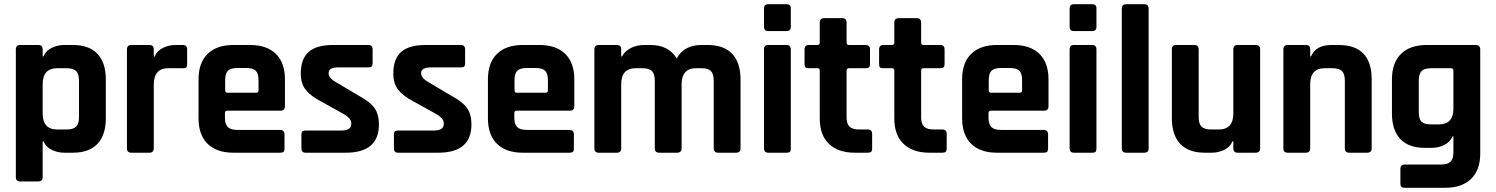

<svg xmlns="http://www.w3.org/2000/svg" viewBox="-20 -723 7083 909"><path d="M161 136H76Q55 136 55 116V-489Q55 -510 76 -510H161Q182 -510 182 -489V-456H186Q197 -483 225 -496.5Q253 -510 284 -510H325Q402 -510 441.5 -468Q481 -426 481 -347V-163Q481 -84 441.5 -42Q402 0 325 0H284Q253 0 225 -13.5Q197 -27 186 -54H182V116Q182 136 161 136ZM251 -110H295Q327 -110 340.5 -123.5Q354 -137 354 -169V-341Q354 -373 340.5 -386.5Q327 -400 295 -400H251Q182 -400 182 -324V-186Q182 -110 251 -110Z M687 0H602Q581 0 581 -21V-489Q581 -510 602 -510H687Q708 -510 708 -489V-455H712Q723 -482 751 -496Q779 -510 810 -510H846Q866 -510 866 -489V-420Q866 -408 861.5 -403.5Q857 -399 846 -400H777Q708 -400 708 -322V-21Q708 0 687 0Z M1306 0H1085Q1006 0 963 -42Q920 -84 920 -163V-347Q920 -426 963 -468Q1006 -510 1085 -510H1164Q1243 -510 1286 -468Q1329 -426 1329 -347V-220Q1329 -199 1308 -199H1057Q1045 -199 1045 -188V-166Q1045 -135 1058.5 -121.5Q1072 -108 1104 -108H1306Q1327 -108 1327 -86V-20Q1327 -9 1322.5 -4.5Q1318 0 1306 0ZM1057 -284H1193Q1204 -284 1204 -295V-343Q1204 -375 1191 -388Q1178 -401 1146 -401H1104Q1072 -401 1059 -388Q1046 -375 1046 -343V-295Q1046 -284 1057 -284Z M1617 0H1427Q1407 0 1407 -21V-85Q1407 -96 1411 -100.5Q1415 -105 1427 -105H1594Q1643 -105 1643 -135V-140Q1643 -164 1602 -186L1503 -241Q1452 -267 1428 -297Q1404 -327 1404 -374Q1404 -444 1441 -477Q1478 -510 1557 -510H1724Q1744 -510 1744 -489V-424Q1744 -413 1740 -408.5Q1736 -404 1724 -404H1585Q1536 -404 1536 -379V-374Q1536 -352 1579 -329L1680 -269Q1732 -241 1753 -211.5Q1774 -182 1774 -134Q1774 0 1617 0Z M2055 0H1865Q1845 0 1845 -21V-85Q1845 -96 1849 -100.5Q1853 -105 1865 -105H2032Q2081 -105 2081 -135V-140Q2081 -164 2040 -186L1941 -241Q1890 -267 1866 -297Q1842 -327 1842 -374Q1842 -444 1879 -477Q1916 -510 1995 -510H2162Q2182 -510 2182 -489V-424Q2182 -413 2178 -408.5Q2174 -404 2162 -404H2023Q1974 -404 1974 -379V-374Q1974 -352 2017 -329L2118 -269Q2170 -241 2191 -211.5Q2212 -182 2212 -134Q2212 0 2055 0Z M2676 0H2455Q2376 0 2333 -42Q2290 -84 2290 -163V-347Q2290 -426 2333 -468Q2376 -510 2455 -510H2534Q2613 -510 2656 -468Q2699 -426 2699 -347V-220Q2699 -199 2678 -199H2427Q2415 -199 2415 -188V-166Q2415 -135 2428.5 -121.5Q2442 -108 2474 -108H2676Q2697 -108 2697 -86V-20Q2697 -9 2692.5 -4.5Q2688 0 2676 0ZM2427 -284H2563Q2574 -284 2574 -295V-343Q2574 -375 2561 -388Q2548 -401 2516 -401H2474Q2442 -401 2429 -388Q2416 -375 2416 -343V-295Q2416 -284 2427 -284Z M2900 0H2815Q2794 0 2794 -21V-489Q2794 -510 2815 -510H2900Q2921 -510 2921 -489V-456H2925Q2937 -480 2965.5 -495Q2994 -510 3031 -510H3059Q3146 -510 3184 -446Q3218 -510 3301 -510H3330Q3407 -510 3446.5 -468Q3486 -426 3486 -347V-21Q3486 0 3465 0H3380Q3359 0 3359 -21V-341Q3359 -373 3346 -386.5Q3333 -400 3301 -400H3276Q3207 -400 3207 -323V-21Q3207 0 3185 0H3101Q3080 0 3080 -21V-341Q3080 -373 3066.5 -386.5Q3053 -400 3021 -400H2990Q2921 -400 2921 -324V-21Q2921 0 2900 0Z M3597 -596V-683Q3597 -703 3617 -703H3704Q3724 -703 3724 -684V-596Q3724 -576 3704 -576H3617Q3597 -576 3597 -596ZM3597 -21V-489Q3597 -510 3617 -510H3703Q3724 -510 3724 -489V-21Q3724 -8 3719.5 -4Q3715 0 3704 0H3618Q3597 0 3597 -21Z M3850 -400H3810Q3798 -400 3793.5 -404Q3789 -408 3789 -420V-489Q3789 -510 3810 -510H3850Q3861 -510 3861 -521V-616Q3861 -637 3883 -637H3967Q3988 -637 3988 -616V-521Q3988 -510 4000 -510H4078Q4099 -510 4099 -489V-420Q4099 -409 4094.5 -404.5Q4090 -400 4078 -400H4000Q3988 -400 3988 -389V-168Q3988 -137 4002 -123.5Q4016 -110 4048 -110H4088Q4109 -110 4109 -89V-20Q4109 -9 4104.5 -4.5Q4100 0 4088 0H4027Q3948 0 3904.5 -42Q3861 -84 3861 -162V-389Q3861 -400 3850 -400Z M4203 -400H4163Q4151 -400 4146.5 -404Q4142 -408 4142 -420V-489Q4142 -510 4163 -510H4203Q4214 -510 4214 -521V-616Q4214 -637 4236 -637H4320Q4341 -637 4341 -616V-521Q4341 -510 4353 -510H4431Q4452 -510 4452 -489V-420Q4452 -409 4447.5 -404.5Q4443 -400 4431 -400H4353Q4341 -400 4341 -389V-168Q4341 -137 4355 -123.5Q4369 -110 4401 -110H4441Q4462 -110 4462 -89V-20Q4462 -9 4457.5 -4.5Q4453 0 4441 0H4380Q4301 0 4257.5 -42Q4214 -84 4214 -162V-389Q4214 -400 4203 -400Z M4921 0H4700Q4621 0 4578 -42Q4535 -84 4535 -163V-347Q4535 -426 4578 -468Q4621 -510 4700 -510H4779Q4858 -510 4901 -468Q4944 -426 4944 -347V-220Q4944 -199 4923 -199H4672Q4660 -199 4660 -188V-166Q4660 -135 4673.5 -121.5Q4687 -108 4719 -108H4921Q4942 -108 4942 -86V-20Q4942 -9 4937.5 -4.5Q4933 0 4921 0ZM4672 -284H4808Q4819 -284 4819 -295V-343Q4819 -375 4806 -388Q4793 -401 4761 -401H4719Q4687 -401 4674 -388Q4661 -375 4661 -343V-295Q4661 -284 4672 -284Z M5044 -596V-683Q5044 -703 5064 -703H5151Q5171 -703 5171 -684V-596Q5171 -576 5151 -576H5064Q5044 -576 5044 -596ZM5044 -21V-489Q5044 -510 5064 -510H5150Q5171 -510 5171 -489V-21Q5171 -8 5166.5 -4Q5162 0 5151 0H5065Q5044 0 5044 -21Z M5397 0H5312Q5291 0 5291 -21V-682Q5291 -703 5312 -703H5397Q5418 -703 5418 -682V-21Q5418 0 5397 0Z M5717 0H5684Q5607 0 5567.5 -42Q5528 -84 5528 -163V-489Q5528 -510 5549 -510H5634Q5655 -510 5655 -489V-169Q5655 -137 5668.5 -123.5Q5682 -110 5713 -110H5750Q5819 -110 5819 -186V-489Q5819 -510 5840 -510H5924Q5946 -510 5946 -489V-21Q5946 0 5924 0H5840Q5819 0 5819 -21V-54H5815Q5804 -27 5776 -13.5Q5748 0 5717 0Z M6162 0H6077Q6056 0 6056 -21V-489Q6056 -510 6077 -510H6162Q6183 -510 6183 -489V-456H6187Q6209 -510 6285 -510H6317Q6474 -510 6474 -347V-21Q6474 0 6452 0H6368Q6347 0 6347 -21V-341Q6347 -373 6333.5 -386.5Q6320 -400 6288 -400H6252Q6183 -400 6183 -324V-21Q6183 0 6162 0Z M6759 -23H6726Q6649 -23 6609.5 -65Q6570 -107 6570 -186V-347Q6570 -426 6613 -468Q6656 -510 6735 -510H6966Q6988 -510 6988 -489V4Q6988 82 6944.5 124Q6901 166 6823 166H6631Q6619 166 6614.5 161.5Q6610 157 6610 146V77Q6610 56 6631 56H6802Q6834 56 6847.5 42.5Q6861 29 6861 -2V-78H6857Q6846 -51 6818 -37Q6790 -23 6759 -23ZM6861 -209V-389Q6861 -400 6849 -400H6755Q6723 -400 6710 -386.5Q6697 -373 6697 -341V-192Q6697 -160 6710 -147Q6723 -134 6755 -134H6792Q6861 -134 6861 -209Z"/></svg>

Font: Rajdhani
Style: Bold
Weight: 700
Designer: Satya Rajpurohit, Jyotish Sonowal
Foundry: Indian Type Foundry
Version: Version 1.201 February 1, 2022